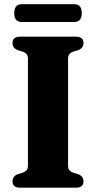

<svg xmlns="http://www.w3.org/2000/svg" viewBox="-20 -870 445 890"><path d="M295.5 -101.5Q295.5 -88 301.8 -80.8Q308 -73.5 320.5 -69L344 -62Q367 -52 367 -29.5Q367 0 332 0H73Q38 0 38 -29.5Q38 -52 60.5 -62L84 -69Q96.5 -73.5 103 -80.8Q109.5 -88 109.5 -101.5V-598.5Q109.5 -612 103 -619.2Q96.5 -626.5 84.5 -631L60.5 -638Q38 -648 38 -670.5Q38 -700 73 -700H332Q367 -700 367 -670.5Q367 -648 344 -638L320.5 -631Q308 -626.5 301.8 -619.2Q295.5 -612 295.5 -598.5ZM46 -809Q46 -850.5 81 -850.5H324Q359 -850.5 359 -809.5Q359 -768 324 -768H81Q46 -768 46 -809Z"/></svg>

Font: Fraunces 72pt Soft
Style: Bold
Weight: 700
Version: Version 1.000;[b76b70a41]